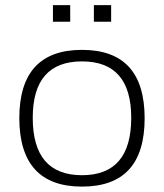

<svg xmlns="http://www.w3.org/2000/svg" viewBox="-20 -708 626 733"><path d="M293 -39.1Q481 -39.1 481 -258.3Q481 -473.6 293 -473.6Q105 -473.6 105 -258.3Q105 -39.1 293 -39.1ZM53.7 -256.3Q53.7 -517.6 293 -517.6Q532.2 -517.6 532.2 -256.3Q532.2 4.4 293 4.4Q54.7 4.4 53.7 -256.3ZM404.3 -688.5V-625H338.4V-688.5ZM248 -688.5V-625H182.1V-688.5Z"/></svg>

Font: Voltera Light
Style: Light
Weight: 300
Designer: Bernd Montag
Version: Version 1.301